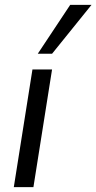

<svg xmlns="http://www.w3.org/2000/svg" viewBox="-20 -773 398 793"><path d="M37 0 114 -486H195L118 0ZM136 -551 270 -753H358L195 -551Z"/></svg>

Font: Nunito Sans 12pt ExtraLight 12pt
Style: Italic
Weight: 400
Italic angle: -9°
Version: Version 3.101;gftools[0.9.27]